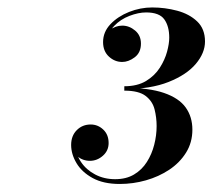

<svg xmlns="http://www.w3.org/2000/svg" viewBox="-20 -932 556 502"><path d="M293 -451Q250.5 -451 222.2 -466.5Q194 -482 180 -505.5Q166 -529 166 -553Q166 -577 180.8 -591.8Q195.5 -606.5 217 -606.5Q236 -606.5 250 -593.2Q264 -580 264 -558Q264 -538 249 -524.8Q234 -511.5 215 -511.5Q196.5 -511.5 181.5 -523.8Q166.5 -536 166.5 -553H178Q178 -529 191.8 -508.5Q205.5 -488 228.8 -475.8Q252 -463.5 281 -463.5Q310 -463.5 330.5 -475.8Q351 -488 364 -508.5Q377 -529 383.2 -553.5Q389.5 -578 389.5 -602.5Q389.5 -624.5 384.2 -645.8Q379 -667 361 -681Q343 -695 305 -695V-702.5Q369.5 -702.5 408.8 -689Q448 -675.5 465.5 -651Q483 -626.5 483 -593Q483 -559.5 466.5 -533Q450 -506.5 422.5 -488.2Q395 -470 361.5 -460.5Q328 -451 293 -451ZM305 -699V-706.5Q339 -706.5 361.8 -720.2Q384.5 -734 397.8 -754.8Q411 -775.5 416.8 -796.8Q422.5 -818 422.5 -833.5Q422.5 -863.5 409.5 -881.5Q396.5 -899.5 362 -899.5Q342 -899.5 318.5 -890.5Q295 -881.5 278.5 -864.2Q262 -847 262 -822H250.5Q250.5 -841.5 266.5 -853.2Q282.5 -865 299.5 -865Q318 -865 333.2 -852.2Q348.5 -839.5 348.5 -818Q348.5 -794.5 332.2 -782.2Q316 -770 299.5 -770Q280 -770 264.8 -784Q249.5 -798 249.5 -822Q249.5 -848.5 268.8 -868.8Q288 -889 317.5 -900.8Q347 -912.5 378 -912.5Q411.5 -912.5 443.2 -904Q475 -895.5 495.5 -876Q516 -856.5 516 -823.5Q516 -793.5 492 -765Q468 -736.5 421 -717.8Q374 -699 305 -699Z"/></svg>

Font: Bodoni Moda 11pt
Style: Bold Italic
Weight: 700
Italic angle: -13°
Designer: Owen Earl
Foundry: indestructible type
Version: Version 2.004